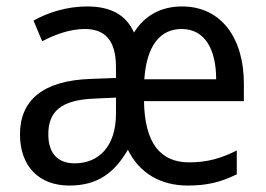

<svg xmlns="http://www.w3.org/2000/svg" viewBox="-20 -566 825 596"><path d="M545 -546C479 -546 428 -517 396 -465C371 -520 324 -546 250 -546C188 -546 128 -527 84 -502L111 -438C153 -460 199 -476 243 -476C304 -476 340 -443 340 -358V-324L261 -321C115 -316 42 -256 42 -149C42 -49 102 10 195 10C284 10 335 -30 377 -101C413 -28 479 10 563 10C623 10 667 -1 715 -25V-99C668 -75 624 -62 567 -62C477 -62 429 -123 427 -252H737V-307C737 -446 668 -546 545 -546ZM544 -476C617 -476 651 -411 651 -320H428C435 -423 476 -476 544 -476ZM274 -260 340 -263V-213C340 -111 286 -59 212 -59C162 -59 130 -87 130 -149C130 -219 168 -256 274 -260Z"/></svg>

Font: Noto Sans Lao SemiCondensed
Style: Regular
Weight: 400
Width: 4
Designer: Monotype Design Team
Foundry: Monotype Imaging Inc.
Version: Version 2.003